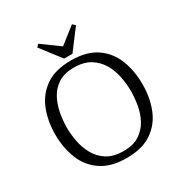

<svg xmlns="http://www.w3.org/2000/svg" viewBox="-186 -937 1028 1084"><g transform="rotate(-30 328.5 -395.5)"><path d="M329 9Q227 9 164 -34Q101 -77 72.5 -149Q44 -221 44 -307Q44 -395 72.5 -467Q101 -539 163.5 -582.5Q226 -626 329 -626Q432 -626 494.5 -582.5Q557 -539 585 -467Q613 -395 613 -307Q613 -221 584.5 -149Q556 -77 493.5 -34Q431 9 329 9ZM332 -34Q397 -34 437 -60.5Q477 -87 499 -128.5Q521 -170 529 -217.5Q537 -265 537 -307Q537 -351 528 -399Q519 -447 495.5 -488.5Q472 -530 430 -556.5Q388 -583 323 -583Q260 -583 220 -556.5Q180 -530 158.5 -488.5Q137 -447 128.5 -399Q120 -351 120 -307Q120 -265 129 -218Q138 -171 161 -129Q184 -87 225.5 -60.5Q267 -34 332 -34ZM302 -654 202 -784 217 -800 331 -717 437 -800 454 -784 356 -654Z"/></g></svg>

Font: Manuale Light
Style: Regular
Weight: 300
Designer: Eduardo Tunni / Pablo Cosgaya
Foundry: Eduardo Tunni / Pablo Cosgaya
Version: Version 1.002